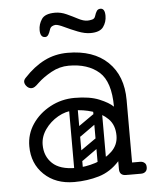

<svg xmlns="http://www.w3.org/2000/svg" viewBox="-51 -719 634 772"><g transform="rotate(-5 266.5 -332.5)"><path d="M403 -24Q403 -29 406 -34Q409 -39 413 -43Q415 -45 420.5 -46.5Q426 -48 437 -48H488Q500 -48 507 -41Q513 -36 513 -24Q513 -13 507 -7Q500 0 488 0H437Q416 0 412 -7Q405 -11 403 -24ZM218 10Q143 10 96.5 -34.5Q50 -79 50 -149Q50 -198 77 -238Q104 -278 149.5 -302.5Q195 -327 248 -327Q309 -327 347.5 -311Q386 -295 403 -278Q403 -379 358 -418.5Q313 -458 236 -458Q199 -458 165.5 -439.5Q132 -421 110 -400Q99 -389 92.5 -385Q86 -381 80 -381Q67 -381 58 -393Q52 -401 52 -409Q52 -417 60 -425Q99 -467 142 -488.5Q185 -510 236 -510Q340 -510 398 -454Q456 -398 456 -300V-26Q456 0 428 0Q401 0 401 -26V-58Q365 -18 318 -4Q271 10 218 10ZM228 -46Q268 -46 308.5 -59Q349 -72 376 -98Q403 -124 403 -161Q403 -204 378 -229Q353 -254 315.5 -265.5Q278 -277 241 -277Q208 -277 176.5 -259Q145 -241 124.5 -212Q104 -183 104 -150Q104 -104 134.5 -75Q165 -46 228 -46ZM235 -78Q225 -93 239 -102L316 -156Q331 -166 340 -152Q351 -137 337 -128L260 -73Q254 -69 247 -70Q240 -71 235 -78ZM235 -176Q225 -191 239 -200L316 -254Q331 -264 340 -250Q351 -235 337 -226L260 -171Q254 -167 247 -168Q240 -169 235 -176ZM335 -17Q318 -17 318 -34V-287Q318 -304 335 -304Q353 -304 353 -288V-35Q353 -17 335 -17ZM239 -17Q222 -17 222 -34V-287Q222 -304 239 -304Q257 -304 257 -288V-35Q257 -17 239 -17ZM152 -581Q132 -581 132 -611Q132 -634 145.5 -654.5Q159 -675 200 -675Q223 -675 246 -664.5Q269 -654 290 -643Q311 -632 327 -632Q336 -632 346 -634.5Q356 -637 359 -647Q363 -660 368 -667.5Q373 -675 383 -675Q401 -675 401 -645Q401 -620 387 -600.5Q373 -581 335 -581Q312 -581 284 -592Q256 -603 232 -614.5Q208 -626 198 -626Q191 -626 183.5 -622Q176 -618 173 -607Q170 -597 165 -589Q160 -581 152 -581Z"/></g></svg>

Font: Agu Display Uzo
Style: Regular
Weight: 400
Version: Version 1.103